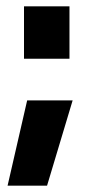

<svg xmlns="http://www.w3.org/2000/svg" viewBox="-20 -475 281 608"><path d="M4 113 66 -157H210L129 113ZM56 -289V-455H200V-289Z"/></svg>

Font: TypoPRO Titillium Maps
Style: 999 wt
Weight: 900
Designer: Campivisivi
Foundry: Accademia di Belle Arti di Urbino and students of MA course of Visual design
Version: Version 001.001